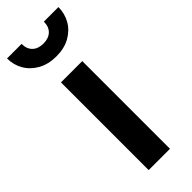

<svg xmlns="http://www.w3.org/2000/svg" viewBox="-275 -748 774 774"><g transform="rotate(-45 112.5 -361.0)"><path d="M51 0V-500H172.5V0ZM112.5 -587Q67 -587 34 -605.5Q1 -624 -16.8 -654.5Q-34.5 -685 -34.5 -722H48.5Q48.5 -693 65.2 -676.8Q82 -660.5 112 -660.5Q142 -660.5 158.8 -676.8Q175.5 -693 175.5 -722H258.5Q258.5 -685 241 -654.5Q223.5 -624 190.8 -605.5Q158 -587 112.5 -587Z"/></g></svg>

Font: Cabin
Style: Bold
Weight: 700
Width: 4
Designer: Pablo Impallari
Foundry: Pablo Impallari. http://www.impallari.com Igino Marini. http://www.ikern.com
Version: Version 3.001